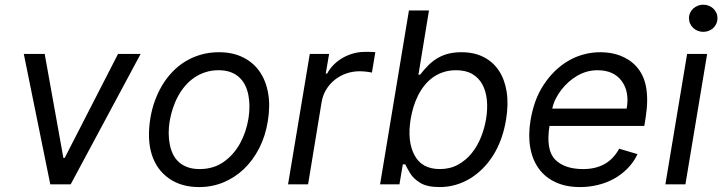

<svg xmlns="http://www.w3.org/2000/svg" viewBox="-20 -771 3021 803"><path d="M79.5 -545.5H166.9L245 -110.8H250.7L473.7 -545.5H568.2L275.6 0H190.3Z M608.7 -275.6Q614.7 -312.9 627.1 -347.7Q639.6 -382.5 657.8 -413.4Q676.1 -444.2 700.5 -469.8Q724.8 -495.4 754.6 -513.7Q784.4 -532 819.8 -542.3Q855.1 -552.6 895.6 -552.6Q952.1 -552.6 995 -531.8Q1038 -511 1064.8 -473.2Q1091.6 -435.4 1101.2 -382.3Q1110.8 -329.2 1100.1 -264.2Q1090.2 -202.4 1064.3 -151.6Q1038.4 -100.9 1000.5 -64.6Q962.7 -28.4 915 -8.5Q867.2 11.4 813.2 11.4Q737.9 11.4 687.1 -24.5Q634.9 -61.1 614.9 -124.3Q594.8 -187.5 608.7 -275.6ZM690.3 -165.5Q695 -142.8 704.5 -123.9Q714.1 -105.1 729.6 -91.8Q745 -78.5 766.2 -71.2Q787.3 -63.9 814.6 -63.9Q872.5 -63.9 914.8 -93.4Q957.7 -123.6 983.8 -171Q1009.9 -218.4 1019.2 -275.6Q1027.7 -329.5 1018.5 -375Q1013.8 -398.1 1003.9 -416.9Q994 -435.7 978.7 -449.2Q963.4 -462.7 942.5 -470Q921.5 -477.3 894.2 -477.3Q864.3 -477.3 838.8 -468.9Q813.2 -460.6 792.1 -446Q771 -431.5 753.9 -411.4Q736.9 -391.3 724.1 -367.5Q711.3 -343.8 702.8 -317.5Q694.2 -291.2 689.6 -264.2Q681.1 -211.6 690.3 -165.5Z M1275.6 -545.5H1356.5L1342.3 -463.1H1348Q1359.4 -484.4 1376.6 -501.2Q1393.8 -518.1 1414.6 -529.8Q1435.4 -541.5 1458.6 -547.8Q1481.9 -554 1505.7 -554H1523.8Q1531.2 -554 1538.2 -553.8Q1545.1 -553.6 1549.7 -552.6L1535.5 -467.3Q1533.4 -468 1528.4 -468.9Q1523.4 -469.8 1516.5 -470.7Q1509.6 -471.6 1501.2 -472.3Q1492.9 -473 1484.4 -473Q1455.6 -473 1429.2 -464Q1402.7 -454.9 1381.2 -438Q1359.7 -421.2 1345 -397.5Q1330.3 -373.9 1325.3 -345.2L1268.5 0H1184.7Z M1690.3 -727.3H1774.1L1730.1 -458.8H1737.2Q1755.3 -482.2 1773.4 -499.8Q1791.5 -517.4 1812 -529.1Q1832.4 -540.8 1856.4 -546.7Q1880.3 -552.6 1910.5 -552.6Q1962.4 -552.6 2001.8 -532.8Q2041.2 -513.1 2065.9 -476.4Q2090.6 -439.6 2098.9 -387.8Q2107.2 -335.9 2096.6 -271.3Q2082.4 -184.7 2042.6 -121.4Q2022.7 -89.8 1997.9 -65.2Q1973 -40.5 1944.4 -23.4Q1915.8 -6.4 1884.1 2.5Q1852.3 11.4 1818.2 11.4Q1766 11.4 1737.2 -6.4Q1723 -15.3 1712.5 -25.2Q1702.1 -35.2 1695.3 -46.5Q1688.6 -57.9 1683.4 -67.1Q1678.3 -76.3 1674.7 -83.8H1664.8L1650.6 0H1569.6ZM1713.4 -122.2Q1744 -63.9 1819.6 -63.9Q1862.2 -63.9 1895.4 -82.2Q1928.6 -100.5 1952.6 -130.1Q1976.6 -159.8 1991.5 -197.1Q2006.4 -234.4 2012.8 -272.7Q2019.9 -315.7 2016.2 -353Q2012.4 -390.3 1997.3 -418Q1982.2 -445.7 1955.1 -461.5Q1927.9 -477.3 1887.8 -477.3Q1858.7 -477.3 1834.3 -469.3Q1810 -461.3 1790.3 -447.1Q1770.6 -432.9 1755.1 -413.5Q1739.7 -394.2 1728.3 -371.4Q1717 -348.7 1709.3 -323.5Q1701.7 -298.3 1697.4 -272.7Q1682.5 -180 1713.4 -122.2Z M2198.9 -268.5Q2206 -310.4 2219.3 -347.3Q2232.6 -384.2 2253.9 -416.5Q2274.9 -448.5 2300.8 -473.7Q2326.7 -498.9 2356.7 -516.5Q2386.7 -534.1 2420.6 -543.3Q2454.5 -552.6 2491.5 -552.6Q2512.8 -552.6 2533.6 -549.2Q2554.3 -545.8 2573.5 -538.5Q2592.7 -531.2 2610.1 -519.9Q2627.5 -508.5 2641.7 -492.5Q2656.2 -476.6 2666.5 -455.6Q2676.8 -434.7 2681.8 -408.4Q2686.8 -382.1 2686.6 -350.1Q2686.4 -318.2 2680.4 -279.8L2674.7 -244.3H2278.1Q2262.4 -144.2 2301.5 -104Q2340.6 -63.9 2419 -63.9Q2470.9 -63.9 2508.5 -85Q2546.2 -106.2 2569.6 -149.1L2646.3 -126.4Q2630 -92 2604.2 -66.1Q2578.5 -40.1 2546.9 -22.9Q2515.3 -5.7 2479.2 2.8Q2443.2 11.4 2406.2 11.4Q2347.3 11.4 2303.6 -8.9Q2259.9 -29.1 2233.3 -65.9Q2206.7 -102.6 2197.6 -154.1Q2188.6 -205.6 2198.9 -268.5ZM2289.8 -316.8H2600.9Q2613.3 -386.7 2580.3 -431.8Q2547.2 -477.3 2478.7 -477.3Q2433.6 -477.3 2393.1 -453.5Q2375 -442.8 2358.3 -428.1Q2341.6 -413.4 2327.8 -395.4Q2313.9 -377.5 2304 -357.6Q2294 -337.7 2289.8 -316.8Z M2853.7 -545.5H2937.5L2846.6 0H2762.8ZM2861.5 -694.6Q2861.5 -707 2866.3 -717.3Q2871.1 -727.6 2879.4 -735.3Q2887.8 -742.9 2898.6 -747.2Q2909.4 -751.4 2921.2 -751.4Q2933.2 -751.4 2944.1 -747.2Q2954.9 -742.9 2963.1 -735.3Q2971.2 -727.6 2976 -717.3Q2980.8 -707 2980.8 -694.6Q2980.8 -682.5 2976 -672.1Q2971.2 -661.6 2963.1 -653.9Q2954.9 -646.3 2944.1 -642Q2933.2 -637.8 2921.2 -637.8Q2909.4 -637.8 2898.6 -642Q2887.8 -646.3 2879.4 -653.9Q2871.1 -661.6 2866.3 -672.1Q2861.5 -682.5 2861.5 -694.6Z"/></svg>

Font: Inter P
Style: Italic
Weight: 400
Italic angle: -9.40001°
Designer: Rasmus Andersson
Foundry: rsms
Version: Version 3.018;git-588b23468